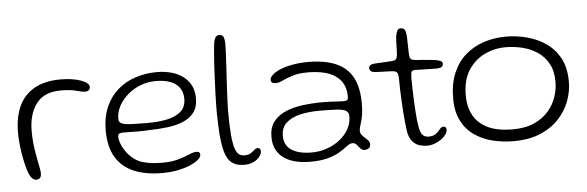

<svg xmlns="http://www.w3.org/2000/svg" viewBox="-45 -774 2925 957"><g transform="rotate(-5 1417.0 -295.5)"><path d="M104 8.5Q96 8.5 89.2 3.5Q82.5 -1.5 76.8 -10.5Q71 -19.5 66.5 -31.5Q59.5 -50.5 53.5 -76.5Q47.5 -102.5 43 -130.2Q38.5 -158 36.2 -184.5Q34 -211 34 -232Q34 -312.5 60.5 -367.5Q87 -422.5 139.2 -450.8Q191.5 -479 268.5 -479Q297.5 -479 323 -475.2Q348.5 -471.5 368.2 -464.5Q388 -457.5 399.2 -448.5Q410.5 -439.5 410.5 -428.5Q410.5 -422 407.2 -417.2Q404 -412.5 399 -410Q394 -407.5 388 -407.5Q370 -407.5 341.8 -415.8Q313.5 -424 264.5 -424Q181 -424 141.8 -371.8Q102.5 -319.5 102.5 -234.5Q102.5 -205 105.2 -177.5Q108 -150 112.2 -125.2Q116.5 -100.5 120.5 -80Q124.5 -59.5 127.2 -44.8Q130 -30 130 -22.5Q130 -4.5 122.8 2Q115.5 8.5 104 8.5Z M732.5 30Q650 30 591.5 5.2Q533 -19.5 501.8 -71.5Q470.5 -123.5 470.5 -205Q470.5 -272.5 492.5 -322.8Q514.5 -373 552.8 -406.5Q591 -440 641.8 -456.8Q692.5 -473.5 749.5 -473.5Q788.5 -473.5 821.8 -464.2Q855 -455 880 -436.5Q905 -418 918.8 -390.8Q932.5 -363.5 932.5 -327Q932.5 -282 911.5 -255Q890.5 -228 855 -213.8Q819.5 -199.5 774.8 -194.5Q730 -189.5 682 -188.5Q662.5 -187 636.8 -187Q611 -187 588.2 -187.5Q565.5 -188 555 -188Q540.5 -188 535.2 -183.5Q530 -179 530 -167.5Q530 -152.5 539 -130.5Q548 -108.5 564 -87.5Q595.5 -47.5 636.5 -34.2Q677.5 -21 738.5 -21Q784.5 -21 818.5 -31Q852.5 -41 875 -50.8Q897.5 -60.5 910.5 -60.5Q920 -60.5 924.8 -56.8Q929.5 -53 929.5 -43.5Q929.5 -33 915.2 -20.5Q901 -8 875.2 3.5Q849.5 15 813.2 22.5Q777 30 732.5 30ZM685.5 -225Q737.5 -225 780.2 -234Q823 -243 848.8 -265.5Q874.5 -288 874.5 -329Q874.5 -377 840.2 -403.2Q806 -429.5 739.5 -429.5Q700.5 -429.5 664.2 -415.8Q628 -402 599.8 -377.8Q571.5 -353.5 554.8 -322.8Q538 -292 538 -257Q538 -241.5 551.8 -234.8Q565.5 -228 597.8 -226.5Q630 -225 685.5 -225Z M1144 25Q1102 25 1077.8 3.5Q1053.5 -18 1042.8 -71Q1032 -124 1030.5 -218Q1029.5 -237.5 1029.8 -268.5Q1030 -299.5 1031.2 -336.5Q1032.5 -373.5 1034.2 -410Q1036 -446.5 1037.5 -478Q1039 -509.5 1041 -529Q1043.5 -566 1046.5 -588.2Q1049.5 -610.5 1056.2 -620.5Q1063 -630.5 1074.5 -630.5Q1090 -630.5 1096 -619.5Q1102 -608.5 1102 -579.5Q1102 -563.5 1100.8 -538Q1099.5 -512.5 1097.8 -481.8Q1096 -451 1094 -418.2Q1092 -385.5 1090.5 -354Q1089 -322.5 1087.8 -296Q1086.5 -269.5 1086.5 -251Q1086.5 -176 1090.5 -130.5Q1094.5 -85 1102.5 -61.5Q1110.5 -38 1122 -30Q1133.5 -22 1148 -22Q1168.5 -22 1180.2 -29.5Q1192 -37 1200 -44.8Q1208 -52.5 1217 -52.5Q1224 -52.5 1228 -47.8Q1232 -43 1232 -35.5Q1232 -26 1226 -15.5Q1220 -5 1208.8 4.2Q1197.5 13.5 1181 19.2Q1164.5 25 1144 25Z M1473 38.5Q1434 38.5 1400.8 30.5Q1367.5 22.5 1342.8 5.5Q1318 -11.5 1304.2 -38Q1290.5 -64.5 1290.5 -101.5Q1290.5 -148.5 1313.2 -178Q1336 -207.5 1374.8 -223.8Q1413.5 -240 1462 -246Q1510.5 -252 1562 -252Q1580 -252 1599 -251Q1618 -250 1635 -249Q1652 -248 1663.5 -248Q1677.5 -248 1682.5 -252.2Q1687.5 -256.5 1687.5 -268Q1687.5 -294 1681 -314.2Q1674.5 -334.5 1662.5 -349.5Q1650.5 -364.5 1634 -375.5Q1608.5 -392 1573.8 -399.2Q1539 -406.5 1499.5 -406.5Q1454 -406.5 1423 -396.8Q1392 -387 1371.5 -377Q1351 -367 1337 -367Q1324 -367 1317.8 -371.2Q1311.5 -375.5 1311.5 -385.5Q1311.5 -397.5 1325.2 -410.2Q1339 -423 1364.5 -433.8Q1390 -444.5 1425.5 -451.2Q1461 -458 1504 -458Q1588 -458 1643.5 -434.2Q1699 -410.5 1726.5 -360Q1754 -309.5 1754 -227Q1754 -198.5 1750.8 -177Q1747.5 -155.5 1743 -140Q1738.5 -124.5 1735.2 -113.2Q1732 -102 1732 -93.5Q1732 -82.5 1738.8 -73.5Q1745.5 -64.5 1754.8 -56.8Q1764 -49 1770.8 -40.8Q1777.5 -32.5 1777.5 -22.5Q1777.5 -8 1767.8 -2.2Q1758 3.5 1748 3.5Q1735.5 3.5 1727 -6.5Q1718.5 -16.5 1710.5 -26Q1702.5 -35.5 1690.5 -35.5Q1683.5 -35.5 1676.2 -32.5Q1669 -29.5 1657.5 -20.5Q1643.5 -9.5 1621 4.2Q1598.5 18 1562.8 28.2Q1527 38.5 1473 38.5ZM1484.5 -7Q1523.5 -7 1559.8 -19.5Q1596 -32 1624.5 -54.2Q1653 -76.5 1669.8 -106.2Q1686.5 -136 1686.5 -170Q1686.5 -190 1672.8 -198.5Q1659 -207 1626.8 -209Q1594.5 -211 1539 -211Q1486.5 -211 1443 -200.8Q1399.5 -190.5 1373.5 -166.8Q1347.5 -143 1347.5 -102Q1347.5 -70.5 1363.2 -49.5Q1379 -28.5 1409.8 -17.8Q1440.5 -7 1484.5 -7Z M2058.5 9.5Q2042 9.5 2021.8 3.5Q2001.5 -2.5 1985.5 -21.8Q1969.5 -41 1964.5 -79.5Q1962.5 -96 1960.2 -117.8Q1958 -139.5 1956 -165Q1954 -190.5 1952.8 -218.8Q1951.5 -247 1950.2 -276.8Q1949 -306.5 1949 -336.5Q1948.5 -359 1943 -366.2Q1937.5 -373.5 1923.5 -375Q1914.5 -376 1897.8 -376.5Q1881 -377 1863.5 -377.5Q1846 -378 1834 -379Q1819 -380 1812.5 -385.8Q1806 -391.5 1806 -402Q1806 -408.5 1809.8 -412.5Q1813.5 -416.5 1821 -418.8Q1828.5 -421 1839.5 -421.5Q1869 -423 1886.5 -424Q1904 -425 1919.5 -426Q1936.5 -427 1942.2 -433.5Q1948 -440 1949.5 -458Q1950.5 -468.5 1950.8 -484Q1951 -499.5 1951.5 -515.2Q1952 -531 1953 -542Q1956 -563 1961.2 -574Q1966.5 -585 1979 -585Q1990 -585 1995.8 -579.8Q2001.5 -574.5 2003.8 -564Q2006 -553.5 2007 -537.5Q2007.5 -519.5 2007.8 -505.8Q2008 -492 2008.2 -481.2Q2008.5 -470.5 2008.8 -462Q2009 -453.5 2010 -446.5Q2011 -432.5 2017.5 -427.5Q2024 -422.5 2039.5 -421Q2053.5 -420.5 2072.5 -418.8Q2091.5 -417 2109 -415.5Q2126.5 -414 2136 -412.5Q2153.5 -410 2163.5 -405.2Q2173.5 -400.5 2173.5 -390.5Q2173.5 -380.5 2165.8 -375.2Q2158 -370 2142 -369.5Q2106 -369.5 2076.8 -370.8Q2047.5 -372 2032 -372Q2020 -371.5 2015.8 -365.8Q2011.5 -360 2011 -333.5Q2011 -309 2011.8 -283Q2012.5 -257 2013.5 -231Q2014.5 -205 2016 -180.2Q2017.5 -155.5 2019.5 -133.5Q2021.5 -111.5 2024.5 -94.5Q2030 -57.5 2042.2 -46.2Q2054.5 -35 2070 -35Q2095.5 -35 2108.8 -45.8Q2122 -56.5 2130.2 -67.2Q2138.5 -78 2148.5 -78Q2156 -78 2159.8 -74Q2163.5 -70 2163.5 -62Q2163.5 -50.5 2154.8 -38Q2146 -25.5 2131 -14.8Q2116 -4 2097.2 2.8Q2078.5 9.5 2058.5 9.5Z M2492.5 24.5Q2437 24.5 2386 11.8Q2335 -1 2295.2 -29Q2255.5 -57 2232.5 -102.5Q2209.5 -148 2209.5 -214Q2209.5 -286.5 2232 -340Q2254.5 -393.5 2294.5 -428.5Q2334.5 -463.5 2386.8 -480.8Q2439 -498 2498.5 -498Q2550 -498 2601.8 -484.8Q2653.5 -471.5 2696.5 -442.2Q2739.5 -413 2765.5 -365Q2791.5 -317 2791.5 -247.5Q2791.5 -197.5 2773.2 -149.2Q2755 -101 2718 -61.8Q2681 -22.5 2625 1Q2569 24.5 2492.5 24.5ZM2491.5 -34.5Q2555.5 -34.5 2600 -54.5Q2644.5 -74.5 2672.2 -107Q2700 -139.5 2712.5 -177.5Q2725 -215.5 2725 -252.5Q2725 -306 2704.8 -343Q2684.5 -380 2651 -402.5Q2617.5 -425 2576 -435.2Q2534.5 -445.5 2492 -445.5Q2436 -445.5 2386 -421.5Q2336 -397.5 2304.8 -348.5Q2273.5 -299.5 2273.5 -223.5Q2273.5 -163.5 2298 -121Q2322.5 -78.5 2371 -56.5Q2419.5 -34.5 2491.5 -34.5Z"/></g></svg>

Font: Gluten ExtraLight
Style: Regular
Weight: 250
Designer: Tyler Finck
Foundry: Etcetera Type Company
Version: Version 1.300